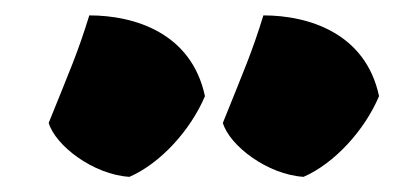

<svg xmlns="http://www.w3.org/2000/svg" viewBox="-20 -841 533 252"><path d="M378.4 -608.9C418.9 -626.5 458.5 -669.9 477.5 -714.8C460 -797.4 385.3 -820.8 325.7 -820.8C310.5 -771.5 300.3 -749 272.5 -679.7C281.2 -649.9 331.1 -611.8 378.4 -608.9ZM149.9 -608.9C190.4 -626.5 230 -669.9 249 -714.8C231.4 -797.4 157.2 -820.8 97.2 -820.8C82 -771.5 71.8 -749 43.9 -679.7C52.7 -649.9 102.5 -611.8 149.9 -608.9Z"/></svg>

Font: Fruktur
Style: Regular
Weight: 400
Designer: Viktoriya Grabowska
Foundry: Viktoriya Grabowska
Version: Version 1.002